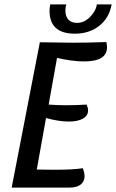

<svg xmlns="http://www.w3.org/2000/svg" viewBox="-20 -852 527 872"><path d="M466 -637Q466 -573 362 -573Q309 -573 239 -589L201 -377Q243 -374 281 -374Q324 -374 373 -377Q380 -363 380 -350Q380 -327 357 -313.5Q334 -300 292 -300Q247 -300 189 -316L147 -82Q174 -81 226 -81Q314 -81 356 -88Q364 -67 364 -52Q364 -28 346.5 -14Q329 0 296 0H33L161 -660Q263 -658 312 -658Q386 -658 463 -661Q466 -648 466 -637ZM277 -805Q277 -777 291 -762.5Q305 -748 330 -748Q362 -748 388.5 -774.5Q415 -801 420 -832H487Q476 -770 430.5 -734.5Q385 -699 320 -699Q205 -699 205 -803Q205 -817 208 -832H281Q277 -818 277 -805Z"/></svg>

Font: Sansita Light Italic
Style: Regular
Weight: 300
Italic angle: -11°
Designer: Pablo Cosgaya
Foundry: Omnibus-Type
Version: Version 1.006